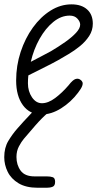

<svg xmlns="http://www.w3.org/2000/svg" viewBox="-36 -530 466 904"><path d="M160 9Q104 9 72 -34.5Q40 -78 40 -151Q40 -221 61.2 -285.5Q82.5 -350 119 -400.5Q155.5 -451 202.2 -480.2Q249 -509.5 300.5 -509.5Q347.5 -509.5 374.2 -485.5Q401 -461.5 401 -418.5Q401 -387 384 -360.8Q367 -334.5 341 -313.2Q315 -292 287.2 -275.5Q259.5 -259 237.5 -246.5Q208 -230 166.8 -209.8Q125.5 -189.5 97.5 -175Q96.5 -166 96 -156.8Q95.5 -147.5 95.5 -138Q95.5 -100 114.5 -72Q133.5 -44 161.5 -44Q191 -44 223.8 -68.5Q256.5 -93 287 -128.5Q306.5 -154 319.8 -158Q333 -162 342.5 -154.5Q349.5 -150 352.2 -143.2Q355 -136.5 350.8 -124.8Q346.5 -113 331.5 -93.5Q298 -49 251.8 -20Q205.5 9 160 9ZM109 -239Q130.5 -250.5 156 -263.5Q181.5 -276.5 204 -289Q239.5 -310 271 -332.2Q302.5 -354.5 322 -375.5Q341.5 -396.5 341.5 -414Q341.5 -428 328.5 -442.2Q315.5 -456.5 292 -456.5Q251.5 -456.5 214.8 -426.5Q178 -396.5 150.2 -347Q122.5 -297.5 109 -239ZM141.5 354Q86.5 354 51.5 333Q16.5 312 0.2 279Q-16 246 -16 210Q-16 165.5 3.2 133.5Q22.5 101.5 44.5 76.5Q55.5 63.5 74.5 42.8Q93.5 22 113.2 1.5Q133 -19 145.5 -29.5Q157 -38 161.2 -39Q165.5 -40 172 -40Q182 -40 189 -32.5Q196 -25 197 -15.5Q198 -6 190 1Q162.5 24 131 60Q99.5 96 76 124Q65 137 53.2 159Q41.5 181 41.5 209Q41.5 246.5 61.2 273.5Q81 300.5 126.5 300.5H184.5Q202 300.5 212.8 304.5Q223.5 308.5 223.5 326Q223.5 344.5 212 349.2Q200.5 354 184.5 354Z"/></svg>

Font: Edu VIC WA NT Hand Pre
Style: Regular
Weight: 400
Designer: Tina and Corey Anderson, Eben Sorkin, Mirko Velimirovic
Foundry: Google for Education
Version: Version 1.000